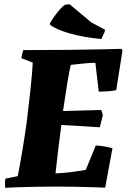

<svg xmlns="http://www.w3.org/2000/svg" viewBox="-20 -894 607 920"><path d="M5 6Q4 -5 4 -16Q4 -27 6 -38L65 -50Q76 -105 87.5 -174.5Q99 -244 108 -309Q118 -390 126 -464.5Q134 -539 137 -594L83 -615Q85 -637 92 -654Q205 -654 299.5 -655Q394 -656 461.5 -657.5Q529 -659 561 -660L567 -653L537 -462Q518 -458 496 -456.5Q474 -455 453 -455L437 -593Q419 -593 394.5 -591Q370 -589 349 -586.5Q328 -584 319 -583Q310 -542 301 -487Q292 -432 282 -362L465 -367L473 -343L458 -284Q414 -287 365 -290Q316 -293 274 -295Q267 -244 260 -186Q253 -128 246 -63Q288 -65 329 -70.5Q370 -76 391 -80L439 -197Q459 -196 479.5 -192.5Q500 -189 519 -184L484 5Q461 4 424 3Q387 2 343.5 1Q300 0 257 0Q199 0 147.5 1Q96 2 58.5 3.5Q21 5 5 6ZM466 -707Q381 -715 315.5 -733.5Q250 -752 220 -775L219 -782Q227 -796 240 -814.5Q253 -833 267 -849Q281 -865 291 -871L313 -874L417 -787L484 -751L480 -738Q476 -731 473 -723Q470 -715 466 -707Z"/></svg>

Font: Albura ExtraBold
Style: Italic
Weight: 758
Italic angle: -7°
Designer: Mercedes Jáuregui
Foundry: Omnibus-Type Team
Version: Version 1.000; ttfautohint (v1.8.3)